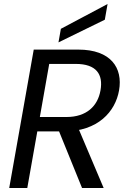

<svg xmlns="http://www.w3.org/2000/svg" viewBox="-20 -947 648 967"><path d="M486.1 -491.6C472.4 -413.6 417 -357.7 314.5 -357.7H180.7L227.9 -625.1H361.2C465.4 -625.1 500.5 -572.7 486.1 -491.6ZM149.9 -697.2 26.4 0H117.4L167.9 -285.1H301.7C474.2 -285.1 561.1 -385.8 579.6 -491.6C599.6 -605.6 538 -697.2 374.3 -697.2ZM265.4 -315 393.3 0H502.1L368.7 -315ZM286.6 -801.9 274.5 -733.5 507.9 -847.7 521.8 -926.8Z"/></svg>

Font: Poppins Devanagari Thin
Style: Italic
Weight: 100
Italic angle: -10°
Designer: Ninad Kale (Devanagari), Jonny Pinhorn (Latin)
Foundry: Indian Type Foundry
Version: 4.005